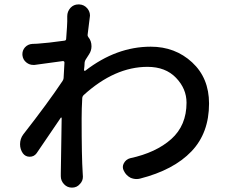

<svg xmlns="http://www.w3.org/2000/svg" viewBox="-20 -816 1040 874"><path d="M378.9 -658.2Q377.9 -652.3 381.8 -647.5Q396.5 -629.9 396.5 -605.5Q396.5 -585.9 385.7 -569.3Q378.9 -559.6 370.1 -544.9Q366.2 -539.1 365.2 -531.2Q365.2 -526.4 364.3 -514.6Q363.3 -502.9 362.3 -497.1Q362.3 -495.1 364.3 -494.1Q366.2 -493.2 368.2 -494.1Q509.8 -603.5 666 -603.5Q777.3 -603.5 854.5 -532.2Q931.6 -460.9 931.6 -344.7Q931.6 -210.9 851.6 -127Q770.5 -42 617.2 -2.9Q609.4 -1 601.6 -1Q587.9 -1 574.2 -6.8Q553.7 -17.6 543.9 -38.1Q539.1 -46.9 539.1 -55.7Q539.1 -64.5 543.9 -73.2Q553.7 -90.8 572.3 -95.7Q690.4 -121.1 759.8 -183.1Q829.1 -245.1 829.1 -348.6Q829.1 -412.1 781.2 -461.9Q733.4 -511.7 651.4 -511.7Q502 -511.7 360.4 -382.8Q355.5 -377.9 354.5 -371.1Q351.6 -320.3 351.6 -276.4Q351.6 -100.6 356.4 -29.3L357.4 -11.7Q357.4 7.8 343.8 21.5Q330.1 38.1 307.6 38.1Q286.1 38.1 271.5 22.5Q256.8 6.8 256.8 -13.7V-27.3Q257.8 -124 260.7 -278.3Q260.7 -280.3 259.3 -280.8Q257.8 -281.2 256.8 -280.3Q180.7 -168 146.5 -118.2Q134.8 -102.5 115.2 -102.5Q95.7 -102.5 84 -118.2Q71.3 -136.7 71.3 -159.2Q71.3 -184.6 85.9 -204.1Q198.2 -347.7 264.6 -447.3Q268.6 -453.1 269.5 -460L273.4 -531.2Q273.4 -534.2 271.5 -536.1Q269.5 -538.1 266.6 -538.1Q241.2 -534.2 137.7 -520.5Q133.8 -520.5 130.9 -520.5Q114.3 -520.5 100.6 -531.2Q84 -543.9 82 -565.4Q82 -567.4 82 -570.3Q82 -586.9 93.8 -600.6Q107.4 -615.2 127.9 -616.2Q132.8 -616.2 141.1 -616.7Q149.4 -617.2 151.4 -617.2Q196.3 -620.1 273.4 -630.9Q281.2 -631.8 281.2 -639.6Q286.1 -704.1 286.1 -717.8V-742.2Q286.1 -763.7 300.8 -780.3Q315.4 -795.9 336.9 -795.9Q337.9 -795.9 338.9 -795.9H340.8Q363.3 -794.9 377.9 -777.3Q389.6 -762.7 389.6 -745.1Q389.6 -741.2 388.7 -737.3Q383.8 -700.2 378.9 -658.2Z"/></svg>

Font: Gen Jyuu Gothic Medium
Style: Regular
Weight: 500
Designer: [Source Han Sans]
Ryoko NISHIZUKA  (kana & ideographs); Paul D. Hunt (Latin, Greek & Cyrillic); Wenlong ZHANG  (bopomofo
Version: Version 1.002.20150607